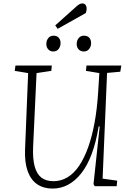

<svg xmlns="http://www.w3.org/2000/svg" viewBox="-20 -1085 753 1119"><path d="M578 -44 663 -32 660 0H532L525 -12L561 -348H555Q540 -256 514.5 -188Q489 -120 454 -75.5Q419 -31 377 -8.5Q335 14 286 14Q234 14 197 -11Q160 -36 141.5 -87Q123 -138 126 -214L144 -659L66 -672L70 -703H282L279 -672L193 -659L173 -229Q170 -160 182 -115.5Q194 -71 221 -50Q248 -29 292 -29Q336 -29 374 -52Q412 -75 442 -120Q472 -165 494.5 -228.5Q517 -292 531.5 -372Q546 -452 552 -547L559 -659L481 -672L484 -703H687L681 -667L604 -660ZM250 -829Q250 -849 261.5 -863Q273 -877 292 -877Q312 -877 322.5 -865Q333 -853 333 -833Q333 -815 322 -800Q311 -785 290 -785Q273 -785 261.5 -797Q250 -809 250 -829ZM427 -829Q427 -849 438.5 -863Q450 -877 469 -877Q490 -877 500.5 -865Q511 -853 511 -833Q511 -815 500 -800Q489 -785 468 -785Q450 -785 438.5 -797Q427 -809 427 -829ZM426 -1048Q435 -1056 443 -1060.5Q451 -1065 459 -1065Q473 -1065 479 -1056Q485 -1047 485 -1037Q485 -1032 484 -1024.5Q483 -1017 480 -1009L316 -917L302 -937Z"/></svg>

Font: Literata 18pt ExtraLight
Style: Italic
Weight: 250
Italic angle: -2°
Designer: Latin by Veronika Burian and Jose Scaglione. Greek by Irene Vlachou. Cyrillic by Vera Evstafieva
Foundry: TypeTogether
Version: Version 3.103;gftools[0.9.29]